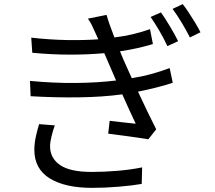

<svg xmlns="http://www.w3.org/2000/svg" viewBox="-20 -862 1040 928"><path d="M169 -262 245 -256Q236 -232 229 -203Q222 -174 222 -155Q222 -98 270 -64.5Q318 -31 424 -31Q484 -31 549 -36.5Q614 -42 667 -53L665 27Q619 35 553 40.5Q487 46 426 46Q294 46 220 0Q146 -46 146 -138Q146 -170 153.5 -203Q161 -236 169 -262ZM800 -533 815 -462Q782 -451 739.5 -440Q697 -429 647 -419Q669 -372 692 -324Q715 -276 735 -237L697 -189Q660 -195 605.5 -202.5Q551 -210 503 -216L510 -278Q547 -274 580 -270Q613 -266 636 -264Q622 -293 605 -330.5Q588 -368 571 -406Q476 -393 360 -391.5Q244 -390 128 -397L125 -471Q239 -460 345.5 -461Q452 -462 541 -473L506 -554L484 -605Q409 -598 319 -598Q229 -598 136 -607L131 -680Q220 -670 302 -668.5Q384 -667 455 -672Q452 -680 448.5 -687Q445 -694 442 -701Q432 -724 424 -740Q416 -756 405 -772L495 -790Q502 -765 512 -737.5Q522 -710 533 -681Q581 -687 621.5 -696.5Q662 -706 705 -721L719 -649Q682 -638 644.5 -629.5Q607 -621 560 -614L577 -573Q584 -558 594 -535Q604 -512 617 -484Q676 -494 721 -507Q766 -520 800 -533ZM708 -780 758 -802Q776 -777 800 -737Q824 -697 841 -663L789 -639Q772 -676 751 -712Q730 -748 708 -780ZM814 -819 863 -842Q876 -826 891.5 -802.5Q907 -779 922.5 -753.5Q938 -728 949 -706L898 -681Q880 -716 858.5 -752Q837 -788 814 -819Z"/></svg>

Font: Noto IKEA Simplified Chinese
Style: Regular
Weight: 400
Designer: Monotype Design Team
Foundry: Monotype Imaging Inc.
Version: Version 1.100